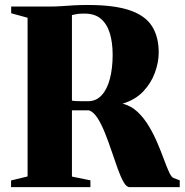

<svg xmlns="http://www.w3.org/2000/svg" viewBox="-20 -770 760 790"><path d="M25.5 0V-27.5L93.5 -44V-697L26 -715.5V-743H179Q210.5 -743 234.5 -744.8Q258.5 -746.5 283.2 -748Q308 -749.5 342 -749.5Q449.5 -749.5 513.5 -727.8Q577.5 -706 605.2 -662.5Q633 -619 633 -554Q633 -513.5 617.2 -470.5Q601.5 -427.5 568.8 -393.2Q536 -359 484.5 -343.5Q519.5 -334.5 545.8 -309.8Q572 -285 592 -251.8Q612 -218.5 627.2 -182.8Q642.5 -147 654.2 -115Q666 -83 675.5 -62Q685 -41 694.5 -37.5L719.5 -28V0H513Q500.5 0 488.5 -21Q476.5 -42 464.5 -75.5Q452.5 -109 439.5 -147.5Q426.5 -186 412.2 -222Q398 -258 381.8 -283.5Q365.5 -309 346.5 -316Q337 -316 328.2 -316Q319.5 -316 311.2 -316Q303 -316 294.2 -316Q285.5 -316 276 -316V-43.5L352 -28V0ZM342 -353.5Q375.5 -353.5 398 -377.8Q420.5 -402 432 -445.2Q443.5 -488.5 443.5 -544.5Q443.5 -595.5 431.8 -633.5Q420 -671.5 395 -692.8Q370 -714 329 -714Q311 -714 302 -713Q293 -712 288 -710.5Q283 -709 276 -708V-356Q283.5 -354.5 296.5 -354Q309.5 -353.5 322.2 -353.5Q335 -353.5 342 -353.5Z"/></svg>

Font: Merriweather 120pt Black
Style: Regular
Weight: 900
Designer: Eben Sorkin
Foundry: Eben Sorkin
Version: Version 2.100